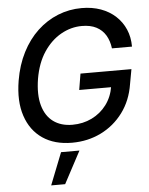

<svg xmlns="http://www.w3.org/2000/svg" viewBox="-63 -788 833 1076"><g transform="rotate(-5 353.5 -249.5)"><path d="M318.8 9.8Q220.2 9.8 153.6 -35.6Q86.9 -81.1 59.1 -164.8Q31.2 -248.5 50.3 -363.3Q64.9 -450.2 100.3 -519.5Q135.7 -588.9 187.5 -637.5Q239.3 -686 303 -711.7Q366.7 -737.3 437 -737.3Q496.1 -737.3 544.2 -720Q592.3 -702.6 627.2 -670.4Q662.1 -638.2 680.9 -594.5Q699.7 -550.8 699.7 -497.6H586.9Q581.5 -540.5 562.7 -571.8Q543.9 -603 511 -620.1Q478 -637.2 429.7 -637.2Q368.2 -637.2 311.8 -605.5Q255.4 -573.7 214.8 -512.9Q174.3 -452.1 159.2 -363.8Q145 -275.4 162.1 -214.4Q179.2 -153.3 222.4 -121.8Q265.6 -90.3 329.6 -90.3Q388.7 -90.3 438.5 -114.5Q488.3 -138.7 521.5 -182.9Q554.7 -227.1 564 -286.6L591.8 -281.2H383.8L398.9 -372.1H685.5L670.4 -289.1Q655.8 -197.3 605.7 -130.1Q555.7 -63 481.4 -26.6Q407.2 9.8 318.8 9.8ZM180.7 237.8 252 57.1H355.5L259.3 237.8Z"/></g></svg>

Font: Inter Tight Medium
Style: Italic
Weight: 500
Italic angle: -9.39999°
Designer: Rasmus Andersson
Foundry: rsms
Version: Version 3.004